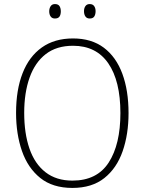

<svg xmlns="http://www.w3.org/2000/svg" viewBox="-20 -1007 711 944"><path d="M612 -451Q612 -347 583 -263.5Q554 -180 493 -131.5Q432 -83 336 -83Q239 -83 178 -132Q117 -181 88 -264.5Q59 -348 59 -452Q59 -565 91 -647Q123 -729 185.5 -773.5Q248 -818 339 -818Q430 -818 490.5 -772.5Q551 -727 581.5 -644.5Q612 -562 612 -451ZM99 -452Q99 -351 125 -276Q151 -201 204 -160Q257 -119 336 -119Q457 -119 514.5 -208Q572 -297 572 -451Q572 -609 512.5 -695.5Q453 -782 339 -782Q258 -782 205 -741Q152 -700 125.5 -625.5Q99 -551 99 -452ZM222 -951Q222 -966 229 -976.5Q236 -987 250 -987Q266 -987 272.5 -977Q279 -967 279 -951Q279 -935 272.5 -925.5Q266 -916 250 -916Q236 -916 229 -926Q222 -936 222 -951ZM393 -952Q393 -967 400 -977Q407 -987 421 -987Q436 -987 443 -977Q450 -967 450 -952Q450 -936 443.5 -926Q437 -916 421 -916Q407 -916 400 -926Q393 -936 393 -952Z"/></svg>

Font: Noto Sans Telugu UI SemiCondensed ExtraLight
Style: Regular
Weight: 200
Width: 4
Designer: Jelle Bosma - Monotype Design Team
Foundry: Monotype Imaging Inc.
Version: Version 2.005; ttfautohint (v1.8.4.7-5d5b)